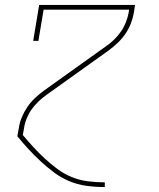

<svg xmlns="http://www.w3.org/2000/svg" viewBox="-20 -550 640 775"><path d="M402 205Q365 205 328.5 200Q292 195 259 181Q226 167 198 146Q170 125 144.5 101.5Q119 78 95.5 52.5Q72 27 50 0L56 -33Q59 -55 68 -76.5Q77 -98 90 -117.5Q103 -137 120.5 -153.5Q138 -170 157 -184L406 -362Q424 -374 439.5 -389Q455 -404 467 -421Q479 -438 487 -457.5Q495 -477 499 -497L501 -511H156L135 -385H114L138 -530H525L520 -497Q516 -475 507.5 -453.5Q499 -432 485.5 -412.5Q472 -393 454.5 -376.5Q437 -360 418 -346L169 -168Q152 -156 136 -141Q120 -126 108 -109Q96 -92 88 -72.5Q80 -53 77 -33L72 -5Q93 20 115 44Q137 68 161 90Q185 112 211 131.5Q237 151 268 164Q299 177 333 181.5Q367 186 402 186H403V205Z"/></svg>

Font: Iosevka Curly Slab ThExObl
Style: Regular
Weight: 100
Width: 7
Italic angle: -9°
Monospace: yes
Designer: Belleve Invis
Foundry: Belleve Invis
Version: Version 11.1.0; ttfautohint (v1.8.3)